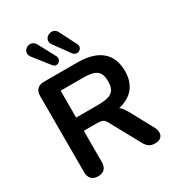

<svg xmlns="http://www.w3.org/2000/svg" viewBox="-213 -1051 1104 1194"><g transform="rotate(-30 339.0 -454.0)"><path d="M141 8C182 8 204 -16 204 -57V-282H295C350 -282 352 -270 376 -225L478 -39C495 -7 515 8 551 8C605 8 618 -35 596 -77L520 -217C494 -265 480 -286 465 -294C562 -316 612 -379 612 -477C612 -598 537 -670 382 -670H142C100 -670 77 -647 77 -606V-57C77 -16 100 8 141 8ZM361 -377H204V-570H361C453 -570 489 -550 489 -474C489 -398 453 -377 361 -377ZM301 -847 380 -738C406 -702 457 -731 439 -768L377 -890C350 -946 262 -900 301 -847ZM149 -847 237 -735C261 -702 307 -734 288 -770L223 -891C193 -947 109 -899 149 -847Z"/></g></svg>

Font: SN Pro SemiBold
Style: Regular
Weight: 600
Designer: Tobias Whetton
Foundry: Supernotes
Version: Version 1.003;Glyphs 3.3 (3324)